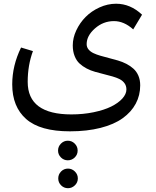

<svg xmlns="http://www.w3.org/2000/svg" viewBox="-20 -593 829 1019"><path d="M439.9 -358.9Q439.9 -342.8 449.7 -330.8Q459.5 -318.8 475.8 -311Q492.2 -303.2 513.4 -297.1Q534.7 -291 558.3 -284.9Q582 -278.8 605.7 -272Q629.4 -265.1 650.6 -254.2Q671.9 -243.2 688.2 -228.5Q704.6 -213.9 714.4 -191.4Q724.1 -168.9 724.1 -140.1Q724.1 -86.9 700.4 -42.7Q676.8 1.5 631.1 34.4Q585.4 67.4 513.7 85.7Q441.9 104 351.1 104Q192.9 104 118.9 38.8Q44.9 -26.4 44.9 -145Q44.9 -245.1 91.8 -340.8L154.8 -321.8Q127 -246.6 127 -158.2Q127 14.2 358.9 14.2Q421.4 14.2 476.8 2.7Q532.2 -8.8 569.8 -27.3Q607.4 -45.9 629.2 -69.8Q650.9 -93.8 650.9 -118.2Q650.9 -137.2 641.1 -150.9Q631.3 -164.6 615 -172.9Q598.6 -181.2 577.1 -187.3Q555.7 -193.4 532.2 -199.2Q508.8 -205.1 485.1 -211.7Q461.4 -218.3 439.9 -229.5Q418.5 -240.7 402.1 -255.9Q385.7 -271 376 -295.7Q366.2 -320.3 366.2 -352.1Q366.2 -392.1 385 -432.1Q403.8 -472.2 434.6 -503.2Q465.3 -534.2 508.3 -553.7Q551.3 -573.2 596.2 -573.2Q671.9 -573.2 733.9 -515.1L687 -437Q638.2 -481 585 -481Q527.8 -481 483.9 -442.1Q439.9 -403.3 439.9 -358.9ZM339.8 257.8Q318.8 257.8 303.5 242.7Q288.1 227.5 288.1 206.1Q288.1 184.6 303.5 169.2Q318.8 153.8 339.8 153.8Q361.3 153.8 376.7 169.2Q392.1 184.6 392.1 206.1Q392.1 227.5 376.7 242.7Q361.3 257.8 339.8 257.8ZM340.8 301.8Q361.8 301.8 377.4 317.1Q393.1 332.5 393.1 354Q393.1 375.5 377.4 390.6Q361.8 405.8 340.8 405.8Q319.3 405.8 304.2 390.6Q289.1 375.5 289.1 354Q289.1 332.5 304.2 317.1Q319.3 301.8 340.8 301.8Z"/></svg>

Font: FiraGO
Style: Regular
Weight: 400
Designer: bBox Type
Foundry: bBox Type GmbH
Version: Version 1.001;PS 001.001;hotconv 1.0.88;makeotf.lib2.5.64775